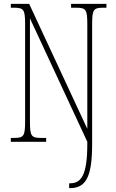

<svg xmlns="http://www.w3.org/2000/svg" viewBox="-20 -734 599 994"><path d="M338 240H341C423 240 457 186 457 12V-606C457 -683 463 -694 513 -694H531V-714H348V-694H376C426 -694 432 -683 432 -606V-67L131 -714H36V-694H54C104 -694 110 -683 110 -606V-108C110 -31 104 -20 54 -20H36V0H219V-20H191C141 -20 135 -31 135 -108V-639L432 0V10C432 175 400 215 342 215H338Z"/></svg>

Font: Noto Serif Lao ExtraCondensed Thin
Style: Regular
Weight: 100
Width: 2
Designer: Monotype Design Team
Foundry: Monotype Imaging Inc.
Version: Version 2.003